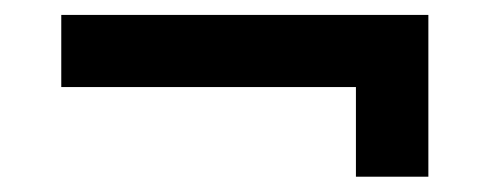

<svg xmlns="http://www.w3.org/2000/svg" viewBox="-20 -417 640 251"><path d="M540 -186H445.3V-303.2H60.1V-397.5H540Z"/></svg>

Font: Vela Sans Bd
Style: Bold
Weight: 700
Designer: Principal design: Mikhail Sharanda - project Manrope.
Design modification: Ravid Balaliev
Foundry: Mikhail Sharanda
Version: Version 1.001